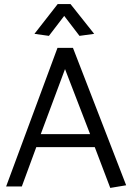

<svg xmlns="http://www.w3.org/2000/svg" viewBox="-20 -915 649 942"><path d="M87 0 158 -193H445L521 7L599 -6L338 -680H262L10 0ZM299 -576 422 -257H180ZM442 -749 326 -895H263L149 -749L220 -739L295 -837L370 -739Z"/></svg>

Font: Catamaran
Style: Regular
Weight: 400
Designer: Pria Ravichandran
Version: Version 1.000;PS 001.000;hotconv 1.0.70;makeotf.lib2.5.58329